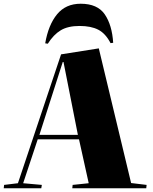

<svg xmlns="http://www.w3.org/2000/svg" viewBox="-24 -1008 819 1028"><path d="M505 -749 678 -28 761 -18 759 0H363L365 -18L451 -27L399 -262H178L100 -27L200 -18L197 0H-4L-2 -18L72 -27L303 -717ZM187 -286H393L316 -676H312ZM568 -777Q541 -829 502 -849Q463 -869 402 -869Q340 -869 301.5 -846Q263 -823 232 -774L218 -776Q235 -875 281.5 -931.5Q328 -988 408 -988Q498 -988 537 -931Q576 -874 582 -779Z"/></svg>

Font: Literata 72pt Black
Style: Italic
Weight: 900
Italic angle: -2°
Designer: Latin by Veronika Burian and Jose Scaglione. Greek by Irene Vlachou. Cyrillic by Vera Evstafieva
Foundry: TypeTogether
Version: Version 3.002